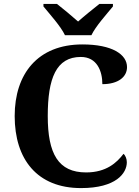

<svg xmlns="http://www.w3.org/2000/svg" viewBox="-20 -951 709 981"><path d="M312 -771H447C468 -816 526 -880 557 -918V-931H488C460 -909 409 -868 379 -841C349 -868 299 -909 271 -931H202V-918C233 -880 291 -816 312 -771ZM394 10C573 10 628 -66 628 -122C628 -139 621 -157 611 -165C577 -120 523 -70 420 -70C278 -70 224 -165 224 -358C224 -551 267 -660 393 -660C476 -660 503 -587 503 -521C584 -521 629 -558 629 -608C629 -673 553 -724 401 -724C173 -724 55 -574 55 -358C55 -137 170 10 394 10Z"/></svg>

Font: Noto Serif Telugu
Style: Bold
Weight: 700
Designer: Jelle Bosma - Monotype Design Team
Foundry: Monotype Imaging Inc.
Version: Version 2.005